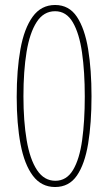

<svg xmlns="http://www.w3.org/2000/svg" viewBox="-20 -744 434 770"><path d="M347 -358Q347 -250 333.5 -168Q320 -86 288.5 -40Q257 6 201 6Q146 6 112 -39Q78 -84 62.5 -165.5Q47 -247 47 -355Q47 -464 62 -547Q77 -630 111 -677Q145 -724 201 -724Q257 -724 288.5 -676.5Q320 -629 333.5 -546.5Q347 -464 347 -358ZM74 -358Q74 -258 87 -181.5Q100 -105 128.5 -62Q157 -19 202 -19Q247 -19 273 -62.5Q299 -106 309.5 -182.5Q320 -259 320 -357Q320 -456 309 -533Q298 -610 272 -654.5Q246 -699 201 -699Q155 -699 127 -655.5Q99 -612 86.5 -535.5Q74 -459 74 -358Z"/></svg>

Font: Noto Sans Gujarati UI ExtraCondensed Thin
Style: Regular
Weight: 100
Width: 2
Designer: Jelle Bosma - Monotype Design Team, Universal Thirst
Foundry: Monotype Imaging Inc.
Version: Version 2.106; ttfautohint (v1.8.4.7-5d5b)